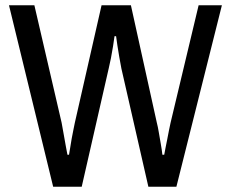

<svg xmlns="http://www.w3.org/2000/svg" viewBox="-20 -706 872 726"><path d="M181 0 14 -686H110L213 -242Q217 -220 221 -197.5Q225 -175 228.5 -155.5Q232 -136 235 -121H241Q243 -132 245.5 -148Q248 -164 251 -181.5Q254 -199 257.5 -215Q261 -231 263 -242L364 -686H475L573 -242Q577 -227 580.5 -205.5Q584 -184 588 -162Q592 -140 594 -121H601Q603 -132 606 -147.5Q609 -163 612.5 -180Q616 -197 619 -213.5Q622 -230 625 -242L731 -686H819L647 0H541L439 -447Q435 -468 431 -490.5Q427 -513 424 -533.5Q421 -554 419 -569H413Q411 -554 407.5 -531.5Q404 -509 399.5 -486Q395 -463 391 -447L289 0Z"/></svg>

Font: Archivo SemiCondensed
Style: Regular
Weight: 400
Width: 4
Designer: Hector Gatti
Foundry: Omnibus-Type
Version: Version 2.001